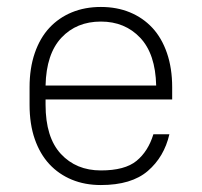

<svg xmlns="http://www.w3.org/2000/svg" viewBox="-20 -526 580 552"><path d="M270 6Q224 6 186.5 -9.5Q149 -25 122 -54Q95 -83 80 -126Q65 -169 65 -225V-275Q65 -330 80 -373.5Q95 -417 122 -446Q149 -475 186.5 -490.5Q224 -506 270 -506Q316 -506 353.5 -490.5Q391 -475 418 -446Q445 -417 460 -373.5Q475 -330 475 -275V-240H111V-225Q111 -131 155 -83.5Q199 -36 270 -36Q339 -36 372.5 -63.5Q406 -91 421 -140H467Q452 -75 405 -34.5Q358 6 270 6ZM270 -464Q200 -464 156.5 -417.5Q113 -371 111 -280H429Q427 -371 383 -417.5Q339 -464 270 -464Z"/></svg>

Font: PT Root UI Web Light
Style: Regular
Weight: 300
Designer: Vitaly Kuzmin
Foundry: ParaType Ltd.
Version: Version 1.000W